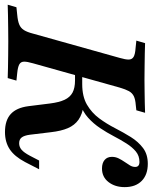

<svg xmlns="http://www.w3.org/2000/svg" viewBox="43 -684 634 798"><g transform="rotate(90 360.0 -285.0)"><path d="M509.7 11.3Q461.3 11.3 435.1 -12.5Q408.9 -36.3 402.4 -85.5L391.1 -175.8Q386.3 -213.7 375.8 -236.3Q365.3 -258.9 346 -269.4Q326.6 -279.8 295.2 -279.8H258.1L266.1 -309.7H310.5Q362.1 -309.7 396 -329.4Q429.8 -349.2 452.8 -380.2Q475.8 -411.3 493.5 -446Q511.3 -480.6 530.6 -511.7Q550 -542.7 576.2 -562.5Q602.4 -582.3 641.9 -582.3Q687.1 -582.3 712.9 -556.9Q738.7 -531.5 738.7 -486.3Q738.7 -446 717.7 -419Q696.8 -391.9 661.3 -391.9Q638.7 -391.9 625.8 -402.8Q612.9 -413.7 612.9 -433.1Q612.9 -448.4 619.4 -461.3Q625.8 -474.2 633.9 -485.9Q641.9 -497.6 648.4 -508.1Q654.8 -518.5 654.8 -529.8Q654.8 -538.7 649.6 -543.1Q644.4 -547.6 633.9 -547.6Q608.9 -547.6 590.7 -532.7Q572.6 -517.7 557.3 -493.5Q541.9 -469.4 527 -440.7Q512.1 -412.1 493.5 -384.3Q475 -356.5 450.4 -334.3Q425.8 -312.1 391.1 -300.8L396.8 -316.1Q435.5 -310.5 458.5 -294.4Q481.5 -278.2 493.5 -250.4Q505.6 -222.6 510.5 -179L521 -91.9Q524.2 -68.5 532.3 -58.1Q540.3 -47.6 556.5 -47.6Q571.8 -47.6 583.5 -57.7Q595.2 -67.7 608.1 -91.9L628.2 -130.6H664.5L634.7 -72.6Q611.3 -28.2 581.5 -8.5Q551.6 11.3 509.7 11.3ZM131.5 -2.4Q106.5 -2.4 78.2 -2Q50 -1.6 24.2 -1.2Q-1.6 -0.8 -19.4 0L-8.9 -36.3L21.8 -39.5Q48.4 -41.9 62.9 -48Q77.4 -54 85.9 -67.3Q94.4 -80.6 100.8 -105.6L201.6 -465.3Q208.9 -490.3 208.5 -503.6Q208.1 -516.9 197.2 -523.4Q186.3 -529.8 160.5 -531.5L129.8 -534.7L140.3 -571Q158.1 -570.2 183.1 -569.8Q208.1 -569.4 236.7 -569Q265.3 -568.5 291.1 -568.5H292.7H294.4Q317.7 -568.5 342.3 -569Q366.9 -569.4 389.9 -569.8Q412.9 -570.2 429.8 -571L419.4 -534.7L397.6 -532.3Q374.2 -530.6 360.9 -524.2Q347.6 -517.7 339.9 -504Q332.3 -490.3 325 -465.3L224.2 -105.6Q216.9 -80.6 217.3 -67.3Q217.7 -54 229 -48Q240.3 -41.9 265.3 -39.5L296 -36.3L285.5 0Q268.5 -0.8 243.1 -1.2Q217.7 -1.6 189.5 -2Q161.3 -2.4 134.7 -2.4H133.9Z"/></g></svg>

Font: Playfair 9pt
Style: Bold Italic
Weight: 700
Italic angle: -15.6°
Designer: Claus Eggers Sørensen
Foundry: Claus Eggers Sørensen
Version: Version 2.203